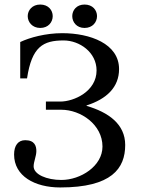

<svg xmlns="http://www.w3.org/2000/svg" viewBox="-20 -811 619 845"><path d="M102 -740C102 -714 122 -688 157 -688C193 -688 212 -714 212 -740C212 -766 193 -791 157 -791C122 -791 102 -766 102 -740ZM298 -740C298 -714 317 -688 352 -688C388 -688 407 -714 407 -740C407 -766 388 -791 352 -791C317 -791 298 -766 298 -740ZM42 -131C42 -36 133 14 245 14C472 14 531 -70 531 -173C531 -265 457 -317 361 -345V-347C449 -375 504 -427 504 -507C504 -619 376 -665 254 -665C181 -665 111 -646 69 -626V-466H99C120 -606 170 -633 260 -633C330 -633 405 -581 405 -501C405 -409 306 -364 245 -364H182V-328H250C335 -328 431 -263 431 -166C431 -80 335 -19 250 -19C186 -19 128 -43 128 -79C128 -99 140 -124 140 -146C140 -168 133 -194 91 -194C60 -194 42 -171 42 -131Z"/></svg>

Font: erewhon
Style: Regular
Weight: 400
Version: Version 1.0.0